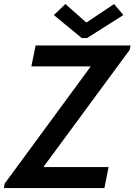

<svg xmlns="http://www.w3.org/2000/svg" viewBox="-27 -949 679 969"><path d="M-3.4 -22.5 429.2 -611.3V-613.8H131.3L152.8 -719.7H631.8L627.4 -697.3L193.8 -108.4V-106H521L500 0H-7.3ZM244.6 -873 303.2 -928.7 406.7 -836.9H411.6L548.8 -928.7L595.7 -873L412.1 -756.8H385.7Z"/></svg>

Font: Reddit Sans Fudge SmBold Italic
Style: Regular
Weight: 600
Italic angle: -11.25°
Designer: Stephen Hutchings
Version: Version 1.013